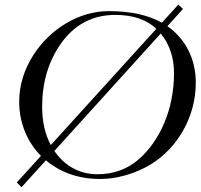

<svg xmlns="http://www.w3.org/2000/svg" viewBox="-20 -756 847 811"><path d="M194.6 -143.4C170.2 -189.1 158 -243 158 -305C158 -407 184 -495.3 236 -570C293.3 -652 370.3 -693 467 -693C541.2 -693 599 -673.5 640.4 -634.4ZM209.7 -118.4 658.9 -614.4C696.3 -568.8 715 -512.9 715 -446.5C715 -291.5 653.4 -159.6 566.5 -83.5C518.2 -41.2 459.7 -20 391 -20C313.8 -20 251.3 -57.3 209.7 -118.4ZM153 -97.7 51 14.7 71 34.7 173.8 -78.8C229.1 -32.8 303.3 0 403 0C437.7 0 472.7 -5 508 -15C615.3 -45 696.7 -107.3 752 -202C788.7 -266 807 -334.7 807 -408C807 -508.1 761.9 -593.3 687.1 -645.5L753 -718.3L733 -736.3L663.8 -660.1C605.9 -692.7 531.3 -709 440 -709C376 -709 314.3 -691 255 -655C155.6 -594.7 61 -473.3 61 -326C61 -230.2 100.4 -150.1 153 -97.7Z"/></svg>

Font: fbb
Style: Italic
Weight: 400
Italic angle: -12°
Designer: David J. Perry, Michael Sharpe
Version: Version 0.991